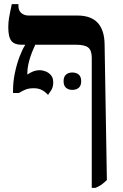

<svg xmlns="http://www.w3.org/2000/svg" viewBox="-20 -667 594 927"><path d="M423 240V-388Q423 -423 406.5 -437Q390 -451 347 -451H83Q50 -451 35 -469.5Q20 -488 20 -536Q20 -558 23.5 -579.5Q27 -601 37 -647H69V-638Q69 -616 83 -604Q97 -592 118 -592H354Q419 -592 451.5 -557Q484 -522 485 -454L496 202Q482 216 470 224.5Q458 233 441 240ZM212 -209Q198 -224 182 -232.5Q166 -241 143 -241Q120 -241 104.5 -235Q89 -229 71 -218H43V-231Q43 -273 52 -315.5Q61 -358 74.5 -393.5Q88 -429 101 -449V-469H154V-459Q148 -446 141 -430Q134 -414 127.5 -395Q121 -376 116.5 -355Q112 -334 112 -313V-307Q123 -315 138.5 -321.5Q154 -328 172 -328Q186 -328 201 -322Q216 -316 226.5 -303.5Q237 -291 237 -269Q237 -246 227 -231Q217 -216 212 -209ZM287 -275Q287 -297 299 -307Q311 -317 329 -317Q348 -317 360 -307Q372 -297 372 -275Q372 -253 360 -243Q348 -233 329 -233Q311 -233 299 -243Q287 -253 287 -275Z"/></svg>

Font: Noto Serif Hebrew SemiBold
Style: Regular
Weight: 600
Version: Version 2.003